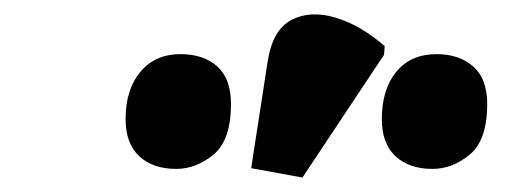

<svg xmlns="http://www.w3.org/2000/svg" viewBox="-20 -846 726 266"><path d="M399 -600 328 -613 351 -762Q358 -805 384 -818.5Q410 -832 445 -821.5Q480 -811 513 -782L512 -770ZM579 -612Q547 -612 528 -629.5Q509 -647 509 -681Q509 -722 529 -746.5Q549 -771 585 -771Q616 -771 635.5 -754Q655 -737 655 -702Q655 -652 631 -632Q607 -612 579 -612ZM224 -612Q192 -612 173 -629.5Q154 -647 154 -681Q154 -722 174.5 -746.5Q195 -771 230 -771Q262 -771 281 -754Q300 -737 300 -702Q300 -652 276 -632Q252 -612 224 -612Z"/></svg>

Font: Noto Serif Black
Style: Italic
Weight: 900
Italic angle: -12°
Designer: Monotype Design Team
Foundry: Monotype Imaging Inc.
Version: Version 2.013